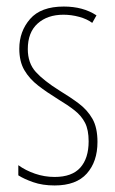

<svg xmlns="http://www.w3.org/2000/svg" viewBox="-20 -557 352 587"><path d="M278 -123Q278 -63 245.5 -26.5Q213 10 147 10Q110 10 81.5 0Q53 -10 36 -21V-52Q58 -36 87 -26Q116 -16 147 -16Q200 -16 225.5 -44.5Q251 -73 251 -125Q251 -160 240 -181.5Q229 -203 208 -219.5Q187 -236 157 -254Q123 -275 96.5 -295.5Q70 -316 54.5 -342.5Q39 -369 39 -408Q39 -461 72 -499Q105 -537 175 -537Q234 -537 275 -510L262 -487Q246 -499 222 -505.5Q198 -512 174 -512Q125 -512 95 -485Q65 -458 65 -407Q65 -364 89.5 -337Q114 -310 162 -280Q195 -260 221 -240.5Q247 -221 262.5 -194Q278 -167 278 -123Z"/></svg>

Font: Noto Sans Thai Looped ExtraCondensed Thin
Style: Regular
Weight: 100
Width: 2
Designer: Sasikarn Vongin, Ben Mitchell
Foundry: The Fontpad Ltd
Version: Version 1.001; ttfautohint (v1.8.4.7-5d5b)